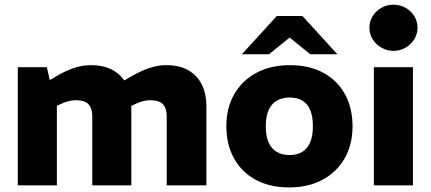

<svg xmlns="http://www.w3.org/2000/svg" viewBox="-20 -810 1882 839"><path d="M57.7 0V-516.4H184.7L197.6 -459.9L234.1 -481.4Q269.1 -501.4 304.6 -513.4Q340.1 -525.3 376.1 -525.3Q436.1 -525.3 475.5 -502.1Q515 -478.9 534.5 -438.7Q553.9 -398.4 553.9 -346.4V0H383.2V-302.2Q383.2 -336.3 366.8 -354.2Q350.5 -372 310.9 -372Q296.3 -372 282.5 -368.7Q268.7 -365.4 255.6 -359.9L228.5 -347.8V0ZM708.6 0V-302.2Q708.6 -336.3 692.3 -354.2Q676 -372 635.9 -372Q621.3 -372 607.7 -368.7Q594.2 -365.4 581.1 -359.9L547.9 -344.8L500.7 -446L563.1 -481.4Q598.6 -501.4 634.6 -513.4Q670.6 -525.3 706.6 -525.3Q765.5 -525.3 804.5 -502.1Q843.5 -478.9 862.7 -438.7Q881.9 -398.4 881.9 -346.4V0Z M1243.9 9Q1158.5 9 1097 -24.5Q1035.6 -58 1002.4 -118.2Q969.2 -178.5 969.2 -258.4Q969.2 -338.9 1003.9 -398.9Q1038.6 -458.9 1101 -492.1Q1163.4 -525.3 1246.8 -525.3Q1331.7 -525.3 1393.2 -491.8Q1454.6 -458.3 1487.6 -398.1Q1520.5 -337.9 1520.5 -257.9Q1520.5 -178 1485.8 -117.7Q1451.1 -57.5 1388.9 -24.3Q1326.8 9 1243.9 9ZM1245.3 -132.5Q1277.5 -132.5 1300 -145.8Q1322.6 -159.1 1334.9 -187Q1347.2 -214.9 1347.2 -257.9Q1347.2 -302 1335.4 -329.6Q1323.6 -357.2 1300.8 -370.5Q1278 -383.9 1245.3 -383.9Q1213.7 -383.9 1190.4 -370.5Q1167 -357.2 1154.2 -329.6Q1141.4 -302 1141.4 -257.9Q1141.4 -214.9 1154 -187Q1166.6 -159.1 1189.9 -145.8Q1213.2 -132.5 1245.3 -132.5ZM1335.6 -573 1220.9 -666.1 1189.6 -740H1301.6L1454.1 -573ZM1037.1 -573 1189.6 -740H1301.6L1270.8 -666.1L1155.6 -573Z M1613.7 0V-516.4H1784.5V0ZM1699.3 -587.8Q1671.1 -587.8 1646.8 -601.8Q1622.4 -615.8 1608.3 -638.6Q1594.2 -661.5 1594.2 -689.5Q1594.2 -716.9 1608.4 -739.5Q1622.6 -762.2 1646.8 -775.9Q1670.9 -789.6 1699.1 -789.6Q1728.6 -789.6 1752.3 -775.9Q1776.1 -762.2 1790.3 -739.5Q1804.5 -716.9 1804.5 -689.5Q1804.5 -661.5 1790.4 -638.6Q1776.3 -615.8 1752.5 -601.8Q1728.8 -587.8 1699.3 -587.8Z"/></svg>

Font: REM Medium
Style: Regular
Weight: 500
Designer: Octavio Pardo
Foundry: Ashler Design
Version: Version 1.005;gftools[0.9.28]